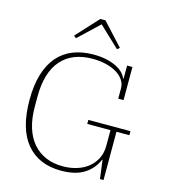

<svg xmlns="http://www.w3.org/2000/svg" viewBox="-133 -1031 1014 1149"><g transform="rotate(15 374.0 -457.0)"><path d="M352 12Q213 12 137 -79.5Q61 -171 61 -349Q61 -440 81.5 -508Q102 -576 141 -621Q180 -666 236 -688Q292 -710 362 -710Q407 -710 442.5 -702Q478 -694 504 -681Q530 -668 546 -651.5Q562 -635 568 -618H572V-698H605V-493H572V-558Q572 -586 555.5 -609.5Q539 -633 511 -649.5Q483 -666 445 -675Q407 -684 365 -684Q237 -684 169.5 -606.5Q102 -529 102 -380V-318Q102 -245 119.5 -188.5Q137 -132 170 -94Q203 -56 249.5 -36Q296 -16 355 -16Q400 -16 440 -28Q480 -40 510 -63.5Q540 -87 558 -122Q576 -157 576 -204V-299H432V-324H693V-299H613V0H591L576 -115H573Q550 -58 496 -23Q442 12 352 12ZM219 -789 345 -926H377L503 -789L488 -777L361 -897L234 -777Z"/></g></svg>

Font: IBM Plex Serif ExtLt
Style: Regular
Weight: 200
Designer: Mike Abbink, Paul van der Laan, Pieter van Rosmalen
Foundry: Bold Monday
Version: Version 3.001